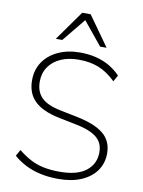

<svg xmlns="http://www.w3.org/2000/svg" viewBox="-100 -1003 801 1079"><g transform="rotate(10 300.0 -463.5)"><path d="M310 8Q255 8 208.5 -2Q162 -12 123 -31.5Q84 -51 52 -79L72 -115Q107 -87 141.5 -68.5Q176 -50 217 -41.5Q258 -33 310 -33Q410 -33 460.5 -73Q511 -113 511 -179Q511 -215 495 -240Q479 -265 444 -282.5Q409 -300 353 -311L254 -331Q160 -350 114 -394Q68 -438 68 -513Q68 -573 98.5 -618Q129 -663 183.5 -688Q238 -713 308 -713Q356 -713 397.5 -703Q439 -693 475 -672.5Q511 -652 539 -622L519 -586Q472 -632 422 -652Q372 -672 308 -672Q249 -672 205 -652.5Q161 -633 136.5 -597Q112 -561 112 -513Q112 -455 146 -421.5Q180 -388 256 -373L355 -353Q457 -332 506 -291.5Q555 -251 555 -180Q555 -125 525.5 -82.5Q496 -40 441 -16Q386 8 310 8ZM159 -765 280 -935H328L449 -765H412L304 -897L196 -765Z"/></g></svg>

Font: Nunito Sans 12pt ExtraLight
Style: Regular
Weight: 200
Version: Version 3.101;gftools[0.9.27]